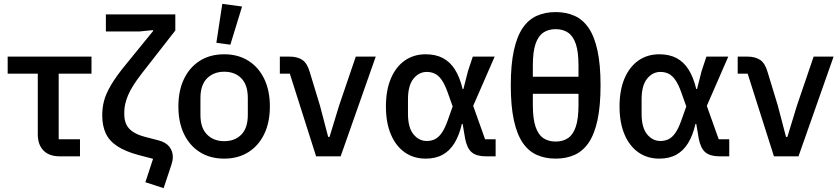

<svg xmlns="http://www.w3.org/2000/svg" viewBox="-20 -815 4380 1001"><path d="M397 0H292Q236 0 206.5 -30.5Q177 -61 177 -114V-431H20V-520H457V-431H286V-89H397Z M532 -651V-740H894V-656L720 -433Q667 -365 647.5 -318Q628 -271 628 -232V-218Q628 -188 639 -165.5Q650 -143 673.5 -127.5Q697 -112 734 -102L807 -83Q845 -73 863 -50Q881 -27 881 3Q881 13 879 23.5Q877 34 873 46L833 166L738 135L778 13L705 -6Q634 -25 592 -52.5Q550 -80 531.5 -119.5Q513 -159 513 -214Q513 -253 522.5 -289.5Q532 -326 559 -372Q586 -418 638 -481L778 -653V-658L707 -651Z M1149 12Q1076 12 1022.5 -21.5Q969 -55 939.5 -116Q910 -177 910 -260Q910 -343 939.5 -404Q969 -465 1022.5 -498.5Q1076 -532 1149 -532Q1221 -532 1274.5 -498.5Q1328 -465 1357.5 -404Q1387 -343 1387 -260Q1387 -177 1357.5 -116Q1328 -55 1274.5 -21.5Q1221 12 1149 12ZM1149 -79Q1205 -79 1238.5 -113.5Q1272 -148 1272 -216V-304Q1272 -372 1238.5 -406.5Q1205 -441 1149 -441Q1094 -441 1059.5 -406.5Q1025 -372 1025 -304V-216Q1025 -148 1059.5 -113.5Q1094 -79 1149 -79ZM1242 -781 1181 -582 1108 -592 1139 -795Z M1756 0H1628L1491 -431H1439V-520H1487Q1531 -520 1556.5 -502.5Q1582 -485 1595 -439L1648 -265L1691 -101H1698L1748 -265L1835 -520H1939Z M2564 -89V0H2513Q2465 0 2440 -20.5Q2415 -41 2405 -92L2392 -169H2388Q2374 -109 2349.5 -69Q2325 -29 2288 -8.5Q2251 12 2199 12Q2137 12 2090.5 -20.5Q2044 -53 2018 -114Q1992 -175 1992 -260Q1992 -345 2018 -406Q2044 -467 2090.5 -499.5Q2137 -532 2199 -532Q2251 -532 2288.5 -512.5Q2326 -493 2351.5 -453Q2377 -413 2392 -351H2396L2420 -445L2445 -520H2559L2447 -263L2509 -89ZM2205 -80Q2229 -80 2248 -89.5Q2267 -99 2283 -122Q2299 -145 2313 -184L2340 -260L2313 -336Q2299 -375 2283 -398Q2267 -421 2248 -430.5Q2229 -440 2205 -440Q2164 -440 2135.5 -404.5Q2107 -369 2107 -297V-222Q2107 -150 2135.5 -115Q2164 -80 2205 -80Z M2758 -473V-415H2996V-473Q2996 -545 2982 -586Q2968 -627 2941.5 -645Q2915 -663 2877 -663Q2839 -663 2812.5 -645Q2786 -627 2772 -586Q2758 -545 2758 -473ZM2877 -752Q2932 -752 2975.5 -732.5Q3019 -713 3049 -669Q3079 -625 3095 -551.5Q3111 -478 3111 -370Q3111 -262 3095 -188.5Q3079 -115 3049 -71Q3019 -27 2975.5 -7.5Q2932 12 2877 12Q2822 12 2778.5 -7.5Q2735 -27 2705 -71Q2675 -115 2659 -188.5Q2643 -262 2643 -370Q2643 -478 2659 -551.5Q2675 -625 2705 -669Q2735 -713 2778.5 -732.5Q2822 -752 2877 -752ZM2877 -77Q2915 -77 2941.5 -95Q2968 -113 2982 -154.5Q2996 -196 2996 -267V-326H2758V-267Q2758 -196 2772 -154.5Q2786 -113 2812.5 -95Q2839 -77 2877 -77Z M3782 -89V0H3731Q3683 0 3658 -20.5Q3633 -41 3623 -92L3610 -169H3606Q3592 -109 3567.5 -69Q3543 -29 3506 -8.5Q3469 12 3417 12Q3355 12 3308.5 -20.5Q3262 -53 3236 -114Q3210 -175 3210 -260Q3210 -345 3236 -406Q3262 -467 3308.5 -499.5Q3355 -532 3417 -532Q3469 -532 3506.5 -512.5Q3544 -493 3569.5 -453Q3595 -413 3610 -351H3614L3638 -445L3663 -520H3777L3665 -263L3727 -89ZM3423 -80Q3447 -80 3466 -89.5Q3485 -99 3501 -122Q3517 -145 3531 -184L3558 -260L3531 -336Q3517 -375 3501 -398Q3485 -421 3466 -430.5Q3447 -440 3423 -440Q3382 -440 3353.5 -404.5Q3325 -369 3325 -297V-222Q3325 -150 3353.5 -115Q3382 -80 3423 -80Z M4143 0H4015L3878 -431H3826V-520H3874Q3918 -520 3943.5 -502.5Q3969 -485 3982 -439L4035 -265L4078 -101H4085L4135 -265L4222 -520H4326Z"/></svg>

Font: IBM Plex Sans Medium
Style: Regular
Weight: 500
Designer: Mike Abbink, Paul van der Laan, Pieter van Rosmalen
Foundry: Bold Monday
Version: Version 3.201